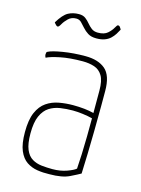

<svg xmlns="http://www.w3.org/2000/svg" viewBox="-106 -736 596 809"><g transform="rotate(15 191.5 -332.0)"><path d="M190 10Q163 11 137.5 7Q112 3 91 -11Q70 -25 57.5 -54.5Q45 -84 45 -135Q45 -189 59 -221Q73 -253 97 -269.5Q121 -286 151 -291.5Q181 -297 212 -297Q238 -297 261.5 -294.5Q285 -292 303 -287Q303 -287 303 -305.5Q303 -324 303 -347.5Q303 -371 303 -385Q303 -428 290 -449.5Q277 -471 254.5 -478.5Q232 -486 204 -486Q147 -486 106 -477.5Q65 -469 48 -460Q46 -464 45 -466.5Q44 -469 44 -473Q44 -478 45 -481.5Q46 -485 49 -486Q66 -495 111.5 -502.5Q157 -510 209 -510Q265 -510 296 -483.5Q327 -457 327 -389V-323Q327 -266 326 -213.5Q325 -161 324 -114.5Q323 -68 321 -28Q309 -21 277.5 -5.5Q246 10 190 10ZM197 -14Q231 -14 259 -24Q287 -34 297 -43Q299 -70 300.5 -107Q302 -144 302.5 -185Q303 -226 303 -264Q284 -269 260 -272Q236 -275 217 -275Q189 -275 162.5 -271Q136 -267 115 -253.5Q94 -240 81.5 -212Q69 -184 69 -136Q69 -91 79.5 -66Q90 -41 108.5 -30Q127 -19 150 -16.5Q173 -14 197 -14ZM233 -594Q210 -594 196 -603Q182 -612 172 -623.5Q162 -635 153 -644Q144 -653 131 -653Q110 -653 96.5 -640Q83 -627 75.5 -613.5Q68 -600 63 -600Q60 -600 56 -603.5Q52 -607 49.5 -610.5Q47 -614 47 -614Q70 -652 90.5 -663Q111 -674 137 -674Q155 -674 166 -665.5Q177 -657 185.5 -646.5Q194 -636 205 -627.5Q216 -619 233 -619Q261 -619 275.5 -632Q290 -645 297 -658Q304 -671 308 -671Q313 -671 316 -667.5Q319 -664 321 -660Q323 -656 323 -656Q318 -646 311 -635Q304 -624 294 -614.5Q284 -605 269 -599.5Q254 -594 233 -594Z"/></g></svg>

Font: Yanone Kaffeesatz ExtraLight ExtraLight
Style: Regular
Weight: 250
Version: Version 2.003